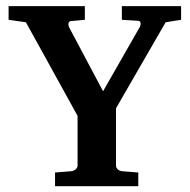

<svg xmlns="http://www.w3.org/2000/svg" viewBox="-20 -644 637 644"><path d="M587.4 -577.6 535.6 -569.3 369.1 -280.8V-89.8Q369.1 -81.1 375 -75.9Q380.9 -70.8 388.7 -69.8L443.8 -65.4V-19.5H164.6V-65.4L219.7 -69.8Q227.1 -70.8 233.6 -75.9Q240.2 -81.1 240.2 -89.8V-255.4L66.9 -569.3L8.8 -577.6V-623.5H264.6V-577.6L217.3 -573.2Q209.5 -572.3 209.5 -562.5Q209.5 -557.1 212.4 -551.3L325.7 -337.9L448.2 -552.2Q451.7 -557.6 451.7 -564Q451.7 -573.2 443.8 -574.2L388.7 -577.6V-623.5H587.4Z"/></svg>

Font: Annapurna SIL
Style: Bold
Weight: 700
Designer: Peter Martin, Annie Olsen
Foundry: SIL International
Version: Version 2.000